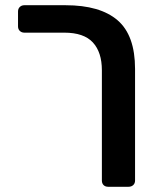

<svg xmlns="http://www.w3.org/2000/svg" viewBox="-20 -591 599 735"><path d="M370 -322Q370 -391 335.5 -428.5Q301 -466 226 -466H73Q63 -466 56 -472.5Q49 -479 49 -490V-547Q49 -558 56 -564.5Q63 -571 73 -571H231Q363 -571 430 -513.5Q497 -456 497 -327V100Q497 111 490 117.5Q483 124 472 124H394Q383 124 376.5 117.5Q370 111 370 100Z"/></svg>

Font: Fz Rubik Med
Style: Regular
Weight: 500
Designer: Hubert and Fischer
Foundry: Hubert and Fischer
Version: Vit hóa bi FontZin.com